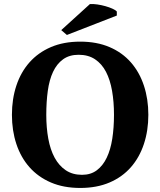

<svg xmlns="http://www.w3.org/2000/svg" viewBox="-20 -918 794 950"><path d="M39 0ZM39 -350Q39 -428 61 -494.5Q83 -561 126 -609.5Q169 -658 232 -685Q295 -712 377 -712Q459 -712 522 -685Q585 -658 627.5 -609.5Q670 -561 692 -494.5Q714 -428 714 -350Q714 -272 692 -205.5Q670 -139 627.5 -90.5Q585 -42 522 -15Q459 12 377 12Q295 12 232 -15Q169 -42 126 -90.5Q83 -139 61 -205.5Q39 -272 39 -350ZM209 -350Q209 -286 219 -231.5Q229 -177 250.5 -137.5Q272 -98 305.5 -75.5Q339 -53 386 -53Q429 -53 459 -75.5Q489 -98 508 -137.5Q527 -177 535.5 -231.5Q544 -286 544 -350Q544 -414 534.5 -468.5Q525 -523 504.5 -562.5Q484 -602 450.5 -624.5Q417 -647 369 -647Q323 -647 292 -624.5Q261 -602 242.5 -562.5Q224 -523 216.5 -468.5Q209 -414 209 -350ZM425 -898Q441 -899 461.5 -896Q482 -893 501.5 -887.5Q521 -882 536.5 -875Q552 -868 558 -861V-841L311 -745L283 -769Z"/></svg>

Font: PT Serif
Style: Bold
Weight: 700
Designer: A.Korolkova, O.Umpeleva, V.Yefimov
Foundry: ParaType Ltd
Version: Version 1.000W OFL; ttfautohint (v1.6)